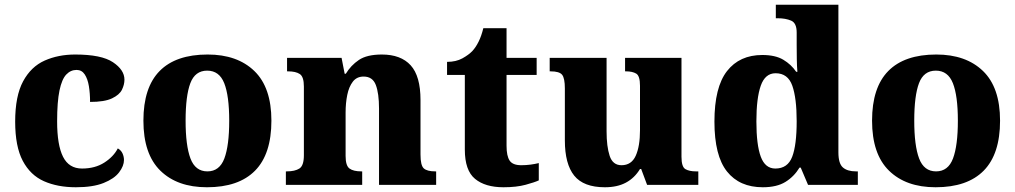

<svg xmlns="http://www.w3.org/2000/svg" viewBox="-20 -780 4283 810"><path d="M300 10Q223 10 165.5 -15.5Q108 -41 76 -101.5Q44 -162 44 -267Q44 -375 77.5 -437Q111 -499 168.5 -524.5Q226 -550 297 -550Q408 -550 456.5 -517.5Q505 -485 505 -444Q505 -423 494.5 -401.5Q484 -380 452.5 -365Q421 -350 360 -350Q360 -386 355 -416.5Q350 -447 337.5 -466Q325 -485 303 -485Q278 -485 259.5 -465.5Q241 -446 231 -398.5Q221 -351 221 -268Q221 -168 246 -118.5Q271 -69 326 -69Q381 -69 420 -94Q459 -119 477 -154Q491 -146 497 -132.5Q503 -119 503 -105Q503 -80 482.5 -53Q462 -26 417 -8Q372 10 300 10Z M853 10Q728 10 656.5 -60Q585 -130 585 -271Q585 -411 653.5 -480.5Q722 -550 856 -550Q981 -550 1053 -480.5Q1125 -411 1125 -271Q1125 -130 1056 -60Q987 10 853 10ZM855 -57Q906 -57 926.5 -111.5Q947 -166 947 -271Q947 -376 926 -429Q905 -482 854 -482Q803 -482 783 -429Q763 -376 763 -271Q763 -166 783.5 -111.5Q804 -57 855 -57Z M1186 0V-57H1190Q1224 -57 1243 -69Q1262 -81 1262 -125V-415Q1262 -456 1245 -467.5Q1228 -479 1195 -479H1191V-536H1421L1434 -469H1439Q1460 -504 1494 -527Q1528 -550 1591 -550Q1671 -550 1712.5 -504.5Q1754 -459 1754 -358V-128Q1754 -82 1768 -69.5Q1782 -57 1816 -57H1820V0H1579V-322Q1579 -386 1565.5 -421.5Q1552 -457 1514 -457Q1485 -457 1468.5 -435.5Q1452 -414 1445 -379.5Q1438 -345 1438 -305V-122Q1438 -81 1454.5 -69Q1471 -57 1504 -57H1508V0Z M2104 10Q2027 10 1984 -25.5Q1941 -61 1941 -149V-464H1866V-519Q1904 -519 1931 -534Q1958 -549 1973 -565Q1987 -580 1999 -604Q2011 -628 2019 -661H2117V-536H2244V-464H2117V-165Q2117 -122 2130 -102.5Q2143 -83 2179 -83Q2199 -83 2218 -85.5Q2237 -88 2253 -92V-19Q2236 -11 2197.5 -0.5Q2159 10 2104 10Z M2532 10Q2442 10 2402.5 -39Q2363 -88 2363 -188V-407Q2363 -450 2351.5 -464.5Q2340 -479 2303 -479H2299V-536H2539V-226Q2539 -162 2552 -122.5Q2565 -83 2602 -83Q2644 -83 2662 -123Q2680 -163 2680 -231V-418Q2680 -460 2664 -469.5Q2648 -479 2621 -479H2617V-536H2855V-119Q2855 -76 2871.5 -66.5Q2888 -57 2916 -57H2926V0H2710L2685 -67H2680Q2657 -29 2620.5 -9.5Q2584 10 2532 10Z M3198 10Q3100 10 3047 -56.5Q2994 -123 2994 -267Q2994 -412 3047 -480Q3100 -548 3196 -548Q3251 -548 3284.5 -528Q3318 -508 3339 -477H3344Q3342 -500 3341.5 -531Q3341 -562 3341 -591V-643Q3341 -683 3317.5 -693Q3294 -703 3261 -703H3253V-760H3517V-137Q3517 -90 3536 -73.5Q3555 -57 3591 -57H3599V0H3389L3358 -73H3353Q3330 -35 3293.5 -12.5Q3257 10 3198 10ZM3251 -69Q3303 -69 3322 -118.5Q3341 -168 3341 -269Q3341 -366 3322.5 -418.5Q3304 -471 3252 -471Q3208 -471 3189.5 -418.5Q3171 -366 3171 -268Q3171 -169 3189.5 -119Q3208 -69 3251 -69Z M3927 10Q3802 10 3730.5 -60Q3659 -130 3659 -271Q3659 -411 3727.5 -480.5Q3796 -550 3930 -550Q4055 -550 4127 -480.5Q4199 -411 4199 -271Q4199 -130 4130 -60Q4061 10 3927 10ZM3929 -57Q3980 -57 4000.5 -111.5Q4021 -166 4021 -271Q4021 -376 4000 -429Q3979 -482 3928 -482Q3877 -482 3857 -429Q3837 -376 3837 -271Q3837 -166 3857.5 -111.5Q3878 -57 3929 -57Z"/></svg>

Font: Noto Serif Telugu ExtraBold
Style: Regular
Weight: 800
Designer: Jelle Bosma - Monotype Design Team
Foundry: Monotype Imaging Inc.
Version: Version 2.005; ttfautohint (v1.8.4.7-5d5b)